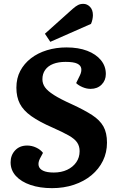

<svg xmlns="http://www.w3.org/2000/svg" viewBox="-20 -962 601 996"><path d="M535 -222Q535 -171 514 -128Q493 -85 454.5 -53Q416 -21 363.5 -3.5Q311 14 250 14Q187 14 138.5 -2.5Q90 -19 62.5 -49Q35 -79 35 -120Q35 -157 58.5 -182Q82 -207 121 -207Q145 -207 167.5 -196.5Q190 -186 203 -169L187 -139Q177 -119 180.5 -102.5Q184 -86 203.5 -76.5Q223 -67 259 -67Q298 -67 328 -81Q358 -95 375.5 -120Q393 -145 393 -178Q393 -204 380 -223Q367 -242 336 -259.5Q305 -277 253 -300Q184 -330 142.5 -359.5Q101 -389 83 -424Q65 -459 65 -507Q65 -556 85 -594Q105 -632 140.5 -659.5Q176 -687 223.5 -701.5Q271 -716 325 -716Q387 -716 432.5 -698.5Q478 -681 503.5 -650Q529 -619 529 -578Q529 -545 507 -523Q485 -501 450 -501Q429 -501 408 -510Q387 -519 375 -531L395 -572Q404 -591 401.5 -607Q399 -623 380.5 -632Q362 -641 320 -641Q283 -641 256 -630.5Q229 -620 214.5 -599.5Q200 -579 200 -551Q200 -528 213.5 -509Q227 -490 260 -469Q293 -448 353 -421Q418 -391 458 -365Q498 -339 516.5 -306Q535 -273 535 -222ZM357 -916Q373 -930 385 -936Q397 -942 412 -942Q432 -942 447 -926.5Q462 -911 462 -883Q462 -874 459.5 -861.5Q457 -849 452 -838L241 -745L213 -787Z"/></svg>

Font: Literata
Style: Bold Italic
Weight: 700
Italic angle: -2°
Designer: Latin by Veronika Burian and Jose Scaglione. Greek by Irene Vlachou. Cyrillic by Vera Evstafieva
Foundry: TypeTogether
Version: Version 3.103;gftools[0.9.29]